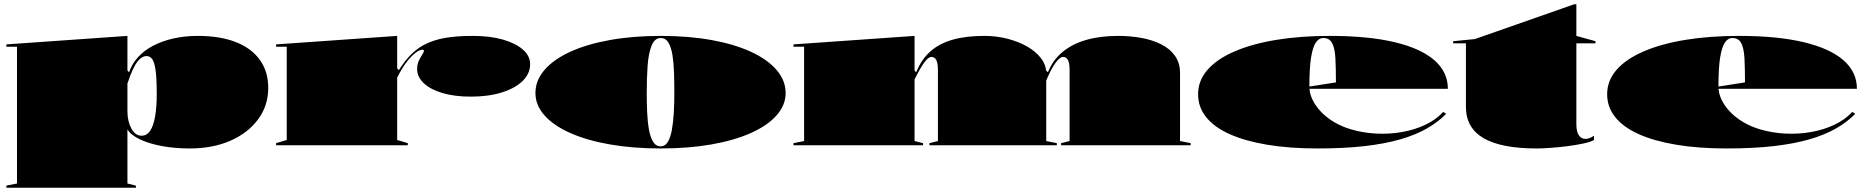

<svg xmlns="http://www.w3.org/2000/svg" viewBox="-20 -684 8788 904"><path d="M10 200V190L60 180V-464H10V-475L580 -515V-352L588 -344Q601 -383 630 -415Q659 -447 701.5 -469Q744 -491 797 -503Q850 -515 911 -515Q1016 -515 1090 -486Q1164 -457 1203.5 -402Q1243 -347 1243 -270Q1243 -187 1195.5 -122.5Q1148 -58 1065 -21.5Q982 15 873 15Q802 15 741 3.5Q680 -8 637.5 -28.5Q595 -49 580 -75V180L620 190V200ZM646 -45Q672 -45 687.5 -69Q703 -93 710.5 -137Q718 -181 718 -240Q718 -315 712.5 -353.5Q707 -392 696.5 -406Q686 -420 670 -420Q654 -420 639.5 -407Q625 -394 614 -373.5Q603 -353 594.5 -331Q586 -309 580 -291V-159Q580 -135 585 -114.5Q590 -94 599 -78Q608 -62 620 -53.5Q632 -45 646 -45Z M1280 0V-10L1330 -25V-464H1280V-475L1850 -515V-362L1858 -354Q1884 -395 1911.5 -423.5Q1939 -452 1973 -471Q2017 -495 2073 -505Q2129 -515 2206 -515Q2286 -515 2346.5 -498Q2407 -481 2441.5 -451Q2476 -421 2476 -382Q2476 -337 2440.5 -302.5Q2405 -268 2342 -248.5Q2279 -229 2197 -229Q2120 -229 2063 -246Q2006 -263 1975 -292.5Q1944 -322 1944 -359Q1944 -381 1952 -398Q1960 -415 1968 -427Q1976 -439 1976 -445Q1976 -450 1969 -450Q1956 -450 1938 -436.5Q1920 -423 1901 -400Q1887 -383 1874 -362Q1861 -341 1850 -318V-25L1900 -10V0Z M3091 -515Q3222 -515 3330 -495.5Q3438 -476 3516 -440Q3594 -404 3636.5 -354.5Q3679 -305 3679 -246Q3679 -189 3636.5 -141Q3594 -93 3516 -58Q3438 -23 3330 -4Q3222 15 3091 15Q2960 15 2851.5 -4Q2743 -23 2664.5 -58Q2586 -93 2543.5 -141Q2501 -189 2501 -246Q2501 -305 2543.5 -354.5Q2586 -404 2664.5 -440Q2743 -476 2851.5 -495.5Q2960 -515 3091 -515ZM3091 -505Q3062 -505 3047.5 -468Q3033 -431 3029 -372Q3025 -313 3025 -246Q3025 -200 3027 -155Q3029 -110 3035.5 -74Q3042 -38 3055 -16.5Q3068 5 3091 5Q3112 5 3124.5 -16Q3137 -37 3143.5 -73Q3150 -109 3152.5 -154Q3155 -199 3155 -246Q3155 -296 3153.5 -342.5Q3152 -389 3146 -425.5Q3140 -462 3127 -483.5Q3114 -505 3091 -505Z M3716 0V-10L3766 -20V-464H3716V-475L4286 -515V-352L4294 -344Q4318 -404 4360 -441.5Q4402 -479 4465 -497Q4528 -515 4615 -515Q4672 -515 4724 -501.5Q4776 -488 4817 -464.5Q4858 -441 4882 -409Q4906 -377 4906 -340V-20L4956 -10V0H4356V-10L4396 -20V-355Q4396 -388 4388 -402Q4380 -416 4366 -416Q4359 -416 4350.5 -410Q4342 -404 4332.5 -391Q4323 -378 4311.5 -358Q4300 -338 4286 -310V-20L4326 -10V0ZM4976 0V-10L5016 -20V-355Q5016 -388 5008 -402Q5000 -416 4986 -416Q4977 -416 4967 -407.5Q4957 -399 4946 -383Q4935 -367 4923.5 -343.5Q4912 -320 4900 -290V-357L4914 -344Q4937 -401 4982.5 -439Q5028 -477 5094 -496Q5160 -515 5245 -515Q5302 -515 5354 -505.5Q5406 -496 5447 -475.5Q5488 -455 5512 -421.5Q5536 -388 5536 -340V-20L5586 -10V0Z M6241 -515Q6422 -515 6546 -485.5Q6670 -456 6733.5 -400.5Q6797 -345 6797 -266H6141V-276L6270 -296Q6270 -363 6267.5 -409.5Q6265 -456 6252.5 -480.5Q6240 -505 6210 -505Q6190 -505 6175.5 -484Q6161 -463 6153 -413.5Q6145 -364 6145 -276Q6145 -246 6159 -216Q6173 -186 6199 -158.5Q6225 -131 6261 -109.5Q6297 -88 6341 -75Q6399 -58 6461 -55Q6523 -52 6582 -62.5Q6641 -73 6691 -96.5Q6741 -120 6775 -157L6789 -148Q6752 -110 6699 -79.5Q6646 -49 6573.5 -28Q6501 -7 6404.5 4Q6308 15 6183 15Q6051 15 5946.5 -2.5Q5842 -20 5769.5 -52.5Q5697 -85 5659 -132.5Q5621 -180 5621 -240Q5621 -305 5666 -356Q5711 -407 5794 -442.5Q5877 -478 5990.5 -496.5Q6104 -515 6241 -515Z M7216 15Q7048 15 6965 -33.5Q6882 -82 6882 -181V-480H6822V-490L6924 -500L7392 -664H7402V-515L7492 -490V-480H7402V-100Q7402 -63 7414 -46.5Q7426 -30 7445 -30Q7454 -30 7464.5 -34Q7475 -38 7485 -45V-25Q7471 -16 7436 -8.5Q7401 -1 7358 4.5Q7315 10 7276.5 12.5Q7238 15 7216 15Z M8167 -515Q8348 -515 8472 -485.5Q8596 -456 8659.5 -400.5Q8723 -345 8723 -266H8067V-276L8196 -296Q8196 -363 8193.5 -409.5Q8191 -456 8178.5 -480.5Q8166 -505 8136 -505Q8116 -505 8101.5 -484Q8087 -463 8079 -413.5Q8071 -364 8071 -276Q8071 -246 8085 -216Q8099 -186 8125 -158.5Q8151 -131 8187 -109.5Q8223 -88 8267 -75Q8325 -58 8387 -55Q8449 -52 8508 -62.5Q8567 -73 8617 -96.5Q8667 -120 8701 -157L8715 -148Q8678 -110 8625 -79.5Q8572 -49 8499.5 -28Q8427 -7 8330.5 4Q8234 15 8109 15Q7977 15 7872.5 -2.5Q7768 -20 7695.5 -52.5Q7623 -85 7585 -132.5Q7547 -180 7547 -240Q7547 -305 7592 -356Q7637 -407 7720 -442.5Q7803 -478 7916.5 -496.5Q8030 -515 8167 -515Z"/></svg>

Font: Kalnia Expanded
Style: Bold
Weight: 700
Width: 7
Designer: Frida Medrano
Foundry: Frida Medrano
Version: Version 1.105